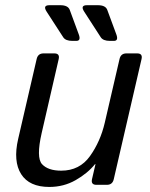

<svg xmlns="http://www.w3.org/2000/svg" viewBox="-20 -721 587 749"><path d="M162.1 -675.3Q145.5 -700.7 172.9 -700.7H215.3Q245.1 -700.7 252 -682.6L287.1 -587.4Q296.9 -561.5 277.8 -561.5H262.2Q235.8 -561.5 226.6 -575.7ZM308.6 -675.3Q292 -700.7 319.3 -700.7H361.8Q391.6 -700.7 398.4 -682.6L433.6 -587.4Q443.4 -561.5 424.3 -561.5H408.7Q382.3 -561.5 373 -575.7ZM50.8 -178.7 123 -490.7Q127.9 -512.7 149.9 -512.7H191.9Q213.9 -512.7 209 -490.7L142.6 -202.1Q120.6 -106 144 -80.6Q167.5 -55.2 218.8 -55.2Q290.5 -55.2 331.1 -112.1Q371.6 -168.9 388.7 -242.2L446.3 -490.7Q451.2 -512.7 473.1 -512.7H515.1Q537.1 -512.7 532.2 -490.7L423.8 -22Q418.9 0 397 0H356Q334 0 338.9 -22L352.5 -80.6H350.6Q321.8 -44.9 275.1 -18.3Q228.5 8.3 172.4 8.3Q94.2 8.3 62.5 -41.7Q30.8 -91.8 50.8 -178.7Z"/></svg>

Font: Istok
Style: Italic
Weight: 500
Italic angle: -13°
Designer: Andrey V. Panov
Foundry: Andrey V. Panov
Version: Version 1.0.3